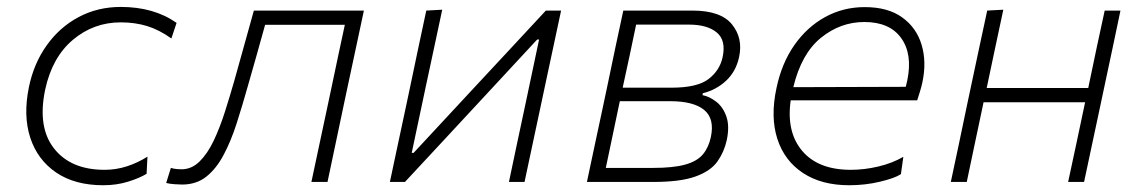

<svg xmlns="http://www.w3.org/2000/svg" viewBox="-20 -525 3290 554"><path d="M278 9.5Q196 9.5 142 -27.2Q88 -64 67.2 -128Q46.5 -192 63.5 -274Q77.5 -342 114.8 -394.2Q152 -446.5 207 -475.8Q262 -505 328.5 -505Q424 -505 489.5 -459L474.5 -414Q439.5 -439 404.5 -449.8Q369.5 -460.5 328.5 -460.5Q250 -460.5 190.2 -410Q130.5 -359.5 110.5 -267Q87.5 -158.5 135.8 -96.8Q184 -35 282 -35Q315 -35 346.5 -45.2Q378 -55.5 405.5 -73L403 -23.5Q382.5 -11 349.5 -0.8Q316.5 9.5 278 9.5Z M505.5 7.5Q497 7.5 483.2 6.5Q469.5 5.5 459.5 3L473 -40.5Q481 -38 489.8 -37.2Q498.5 -36.5 503.5 -36.5Q533 -36.5 556 -59.2Q579 -82 596.8 -119.5Q614.5 -157 629 -202.5Q643.5 -248 656.5 -293.5Q670.5 -344 684.8 -395Q699 -446 712.5 -494.5H1030Q1018 -439 1006.8 -386Q995.5 -333 982 -270L971.5 -220.5Q959 -160 947.8 -108Q936.5 -56 925 0H878.5Q890.5 -56 901.5 -108Q912.5 -160 925.5 -220.5L936 -270Q947 -322.5 956.2 -365.8Q965.5 -409 975 -453.5H745Q733 -410.5 720.8 -366.8Q708.5 -323 695.5 -278Q679.5 -221 663 -169.5Q646.5 -118 625.2 -78Q604 -38 575.2 -15.2Q546.5 7.5 505.5 7.5Z M1105 0Q1117 -56.5 1128 -108.2Q1139 -160 1152 -220.5L1162.5 -270Q1175.5 -333 1186.8 -385.8Q1198 -438.5 1210 -494.5L1256 -497Q1244 -441.5 1233 -389.2Q1222 -337 1208.5 -275L1168 -84H1173.5L1343 -266.5Q1395 -322 1448.5 -379.8Q1502 -437.5 1555 -494.5H1599Q1587 -438.5 1575.8 -386Q1564.5 -333.5 1551 -270L1540.5 -220.5Q1527.5 -160 1516.5 -108Q1505.5 -56 1493.5 0H1448.5Q1460 -55.5 1471 -106.8Q1482 -158 1494.5 -217L1535.5 -411H1530L1364 -232Q1311 -175 1256.8 -116.5Q1202.5 -58 1148.5 0Z M1673.5 0Q1685.5 -56.5 1696.5 -108.2Q1707.5 -160 1720.5 -220.5L1731 -270Q1744 -333 1755.2 -385.8Q1766.5 -438.5 1778.5 -494.5H1977.5Q2060 -494.5 2092.2 -454.5Q2124.5 -414.5 2112.5 -360Q2103.5 -318.5 2075 -292Q2046.5 -265.5 2008 -256L2007 -250.5Q2027.5 -246.5 2047 -231.2Q2066.5 -216 2076 -188.5Q2085.5 -161 2077 -120.5Q2069.5 -86.5 2050 -59Q2030.5 -31.5 1987 -15.8Q1943.5 0 1865 0ZM1815.5 -454Q1806 -408 1797 -365.8Q1788 -323.5 1777 -273.5V-272H1917.5Q1992 -272 2024.5 -297Q2057 -322 2065 -360Q2075.5 -408.5 2048.2 -431.2Q2021 -454 1968 -454ZM1728 -40.5H1864Q1922.5 -40.5 1956.8 -50Q1991 -59.5 2007.8 -79.2Q2024.5 -99 2031 -129Q2042.5 -182.5 2011.8 -207.8Q1981 -233 1914 -233H1768.5L1766 -221.5Q1755.5 -171 1746.5 -128.5Q1737.5 -86 1728 -40.5Z M2430.5 9.5Q2350.5 9.5 2297 -25.8Q2243.5 -61 2223 -124.2Q2202.5 -187.5 2220.5 -271Q2235.5 -342.5 2272 -394.8Q2308.5 -447 2360.8 -475.8Q2413 -504.5 2475 -504.5Q2542 -504.5 2583.2 -474.8Q2624.5 -445 2639.2 -395.8Q2654 -346.5 2641.5 -287.5Q2639 -275.5 2634.5 -261Q2630 -246.5 2626.5 -235.5H2261.5Q2248.5 -144 2294.8 -89.5Q2341 -35 2435 -35Q2474 -35 2514.2 -44.5Q2554.5 -54 2586.5 -72.5L2579.5 -22.5Q2562 -11 2519.5 -0.8Q2477 9.5 2430.5 9.5ZM2474 -461.5Q2405 -461.5 2348.8 -416Q2292.5 -370.5 2269 -273.5L2593.5 -274.5Q2596 -284.5 2598 -293.5Q2613.5 -369 2580.2 -415.2Q2547 -461.5 2474 -461.5Z M2723.5 0Q2735.5 -56 2746.5 -108Q2757.5 -160 2770 -220.5L2780.5 -270Q2794 -333 2805.2 -386Q2816.5 -439 2828.5 -494.5L2875 -497Q2863 -440.5 2851.5 -387Q2840 -333.5 2827 -271H3120Q3133 -334 3144.2 -386.5Q3155.5 -439 3167.5 -494.5H3213Q3201.5 -439 3190.2 -386Q3179 -333 3165.5 -270L3155 -220.5Q3142 -160 3131 -108Q3120 -56 3108 0H3062Q3074 -56 3085.2 -108Q3096.5 -160 3109 -220.5L3111 -230H2818L2816 -220.5Q2803.5 -160 2792.2 -108Q2781 -56 2769.5 0Z"/></svg>

Font: Commissioner ExtraLight
Style: Italic
Weight: 200
Italic angle: -12°
Designer: Kostas Bartsokas
Foundry: Kostas Bartsokas
Version: Version 1.000; ttfautohint (v1.8.3)